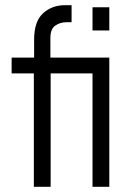

<svg xmlns="http://www.w3.org/2000/svg" viewBox="-20 -723 504 743"><path d="M338 -695H403V-605H338ZM175 -500H403V0H338V-439H176V0H111V-439H25V-500H112V-569Q112 -640 146.5 -671.5Q181 -703 232 -703H257V-637H237Q213 -637 194 -624Q175 -611 175 -576Z"/></svg>

Font: Marvel
Style: Bold
Weight: 700
Designer: Carolina Trebol
Foundry: Carolina Trebol
Version: Version 1.001